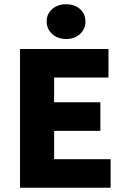

<svg xmlns="http://www.w3.org/2000/svg" viewBox="-20 -881 592 901"><path d="M74 0V-651H489V-517H234V-401H451V-267H234V-134H499V0ZM290 -698Q251 -698 225 -721.5Q199 -745 199 -780Q199 -816 225 -838.5Q251 -861 290 -861Q330 -861 355.5 -838.5Q381 -816 381 -780Q381 -745 355.5 -721.5Q330 -698 290 -698Z"/></svg>

Font: Source Sans 3 ExtraBold
Style: Regular
Weight: 800
Designer: Paul D. Hunt
Foundry: Adobe
Version: Version 3.052;hotconv 1.1.0;makeotfexe 2.6.0